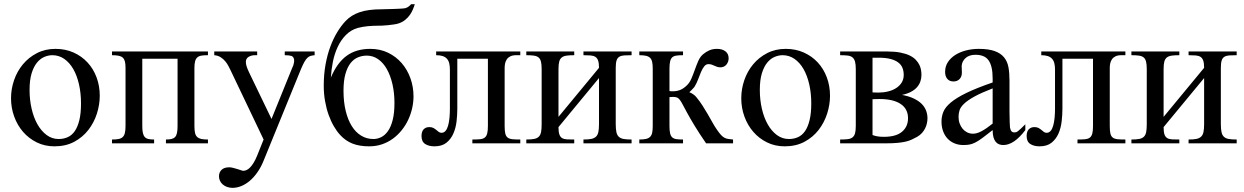

<svg xmlns="http://www.w3.org/2000/svg" viewBox="-20 -698 6057 935"><path d="M374.5 -194.3Q374.5 -244.1 364.7 -287.1Q355 -330.1 336.9 -361.6Q318.8 -393.1 293 -411.1Q267.1 -429.2 234.9 -429.2Q215.8 -429.2 196 -420.9Q176.3 -412.6 160.2 -393.1Q144 -373.5 134 -341.1Q124 -308.6 124 -259.8Q124 -211.9 134 -168.5Q144 -125 162.6 -92.3Q181.2 -59.6 207.3 -40.3Q233.4 -21 265.6 -21Q289.6 -21 309.8 -30Q330.1 -39.1 344.2 -59.6Q358.4 -80.1 366.5 -113.3Q374.5 -146.5 374.5 -194.3ZM465.8 -231.9Q465.8 -188.5 451.9 -144.8Q438 -101.1 410.4 -65.4Q382.8 -29.8 341.6 -7.6Q300.3 14.6 245.1 14.6Q198.2 14.6 159.4 -4.4Q120.6 -23.4 92.5 -55.7Q64.5 -87.9 49.1 -130.4Q33.7 -172.9 33.7 -219.2Q33.7 -264.6 48.6 -307.9Q63.5 -351.1 91.6 -384.8Q119.6 -418.5 159.7 -439.2Q199.7 -460 250 -460Q298.3 -460 337.9 -442.4Q377.4 -424.8 406 -394Q434.6 -363.3 450.2 -321.5Q465.8 -279.8 465.8 -231.9Z M788.1 0V-18.6Q804.2 -18.6 815.2 -21.2Q826.2 -23.9 832.8 -31Q839.4 -38.1 842 -51Q844.7 -64 844.7 -84.5V-412.1H672.9V-84.5Q672.9 -63.5 675.8 -50.5Q678.7 -37.6 685.3 -30.5Q691.9 -23.4 703.1 -21Q714.4 -18.6 730.5 -18.6V0H525.4V-18.6Q544.4 -18.6 557.1 -21Q569.8 -23.4 577.4 -30.5Q585 -37.6 588.1 -50.5Q591.3 -63.5 591.3 -84.5V-367.7Q591.3 -386.2 588.4 -398.2Q585.4 -410.2 578.1 -417Q570.8 -423.8 558.1 -426.5Q545.4 -429.2 525.4 -429.2V-447.3H992.7V-429.2Q974.1 -429.2 961.4 -427.2Q948.7 -425.3 941.2 -418.7Q933.6 -412.1 930.2 -399.9Q926.8 -387.7 926.8 -367.7V-84.5Q926.8 -64 929.7 -51Q932.6 -38.1 940.2 -31Q947.8 -23.9 960.4 -21.2Q973.1 -18.6 992.7 -18.6V0Z M1512.2 -429.2Q1501.5 -428.2 1493.2 -426Q1484.9 -423.8 1477.3 -416.7Q1469.7 -409.7 1462.4 -396.7Q1455.1 -383.8 1445.8 -361.8L1263.7 84.5Q1251 116.2 1233.6 140.9Q1216.3 165.5 1196.5 182.4Q1176.8 199.2 1155.3 208Q1133.8 216.8 1112.8 216.8Q1098.1 216.8 1085.9 212.4Q1073.7 208 1064.9 200.4Q1056.2 192.9 1051.3 182.6Q1046.4 172.4 1046.4 160.6Q1046.4 141.1 1059.1 128.9Q1071.8 116.7 1096.7 116.7Q1104.5 116.7 1115 119.4Q1125.5 122.1 1135.7 125.2Q1146 128.4 1153.8 131.1Q1161.6 133.8 1164.6 133.8Q1172.4 133.8 1180.7 130.1Q1189 126.5 1197.5 117.9Q1206.1 109.4 1214.8 95.2Q1223.6 81.1 1232.4 59.6L1263.7 -18.6L1103 -355.5Q1098.6 -364.3 1092.5 -376.2Q1086.4 -388.2 1077.1 -399.4Q1067.9 -410.6 1054.7 -419.2Q1041.5 -427.7 1023.4 -429.2V-447.3H1232.4V-429.2H1221.7Q1203.6 -429.2 1190.4 -420.9Q1177.2 -412.6 1177.2 -396.5Q1177.2 -386.2 1181.4 -373.5Q1185.5 -360.8 1193.8 -343.8L1302.2 -118.7L1402.3 -365.7Q1409.7 -379.4 1411.9 -394.8Q1414.1 -410.2 1408.2 -418.5Q1406.7 -420.4 1404.8 -422.4Q1402.8 -424.3 1398.4 -425.8Q1394 -427.2 1386.5 -428.2Q1378.9 -429.2 1366.7 -429.2V-447.3H1512.2Z M1900.9 -196.3Q1900.9 -246.1 1891.1 -288.3Q1881.3 -330.6 1863.8 -361.6Q1846.2 -392.6 1821.3 -409.9Q1796.4 -427.2 1766.1 -427.2Q1743.7 -427.2 1723.1 -418.7Q1702.6 -410.2 1687 -390.4Q1671.4 -370.6 1662.1 -337.6Q1652.8 -304.7 1652.8 -256.3Q1652.8 -201.2 1663.6 -157.5Q1674.3 -113.8 1693.4 -83.5Q1712.4 -53.2 1739.3 -37.1Q1766.1 -21 1798.3 -21Q1817.4 -21 1835.7 -29.8Q1854 -38.6 1868.7 -58.8Q1883.3 -79.1 1892.1 -112.8Q1900.9 -146.5 1900.9 -196.3ZM2000 -677.7Q1996.1 -664.6 1990.2 -650.9Q1984.4 -637.2 1975.3 -624.5Q1966.3 -611.8 1953.1 -601.1Q1939.9 -590.3 1921.4 -584Q1912.6 -581.1 1897.9 -578.9Q1883.3 -576.7 1868.4 -575.2Q1853.5 -573.7 1840.3 -573.2Q1827.1 -572.8 1821.3 -572.8Q1810.5 -572.8 1797.9 -572.3Q1785.2 -571.8 1772 -570.6Q1758.8 -569.3 1746.1 -567.1Q1733.4 -564.9 1722.2 -562Q1688.5 -552.2 1664.3 -527.6Q1640.1 -502.9 1624.5 -469.5Q1608.9 -436 1601.1 -397.2Q1593.3 -358.4 1591.3 -320.3Q1621.1 -391.6 1667.5 -425.8Q1713.9 -460 1782.7 -460Q1831.1 -460 1869.9 -441.2Q1908.7 -422.4 1936.3 -390.4Q1963.9 -358.4 1978.8 -316.7Q1993.7 -274.9 1993.7 -229Q1993.7 -200.2 1987.1 -170.9Q1980.5 -141.6 1967.8 -114.5Q1955.1 -87.4 1936.3 -64Q1917.5 -40.5 1893.6 -22.9Q1869.6 -5.4 1840.6 4.6Q1811.5 14.6 1777.8 14.6Q1730 14.6 1696 1Q1662.1 -12.7 1636.7 -40.5Q1620.6 -57.6 1606 -82.8Q1591.3 -107.9 1580.3 -138.7Q1569.3 -169.4 1563 -205.3Q1556.6 -241.2 1556.6 -280.3Q1556.6 -335.4 1565.2 -383.1Q1573.7 -430.7 1588.4 -470.2Q1603 -509.8 1622.1 -541Q1641.1 -572.3 1662.1 -594.7Q1675.8 -609.4 1692.9 -620.4Q1710 -631.3 1731.7 -638.7Q1753.4 -646 1780 -649.4Q1806.6 -652.8 1840.3 -652.8Q1842.3 -652.8 1850.3 -653.1Q1858.4 -653.3 1869.9 -653.6Q1881.3 -653.8 1894.5 -654.3Q1907.7 -654.8 1919.7 -655.3Q1931.6 -655.8 1940.9 -656.5Q1950.2 -657.2 1954.1 -658.2Q1963.9 -661.1 1971.4 -667.2Q1979 -673.3 1981.9 -677.7Z M2280.3 0V-18.6Q2302.7 -18.6 2317.6 -20Q2332.5 -21.5 2340.8 -28.1Q2349.1 -34.7 2352.5 -47.9Q2356 -61 2356 -84.5V-412.1H2207V-168.5Q2207 -139.6 2203.4 -107.4Q2199.7 -75.2 2188 -48.1Q2176.3 -21 2154.3 -3.2Q2132.3 14.6 2095.7 14.6Q2068.4 14.6 2050.5 3.2Q2032.7 -8.3 2032.7 -35.6Q2032.7 -57.6 2043.2 -68.4Q2053.7 -79.1 2070.8 -79.1Q2083 -79.1 2090.8 -74.7Q2098.6 -70.3 2104.7 -65.2Q2110.8 -60.1 2116.5 -55.7Q2122.1 -51.3 2129.9 -51.3Q2141.6 -51.3 2149.4 -60.3Q2157.2 -69.3 2161.9 -85.2Q2166.5 -101.1 2168.7 -122.6Q2170.9 -144 2170.9 -168.5V-358.9Q2170.9 -376.5 2167.7 -389.6Q2164.6 -402.8 2156.7 -411.6Q2148.9 -420.4 2136.2 -424.8Q2123.5 -429.2 2104 -429.2V-447.3H2513.7V-429.2H2493.7Q2476.6 -429.2 2465.6 -423.8Q2454.6 -418.5 2448.5 -409.7Q2442.4 -400.9 2439.9 -389.9Q2437.5 -378.9 2437.5 -367.7V-84.5Q2437.5 -60.5 2440.7 -47.4Q2443.8 -34.2 2452.4 -27.8Q2460.9 -21.5 2475.8 -20Q2490.7 -18.6 2513.7 -18.6V0Z M2821.3 0V-18.6Q2844.7 -18.6 2859.4 -21.5Q2874 -24.4 2882.6 -32.7Q2891.1 -41 2894 -55.7Q2897 -70.3 2897 -93.8V-317.9L2699.7 -79.1Q2699.7 -56.2 2703.9 -43.7Q2708 -31.2 2717.3 -25.6Q2726.6 -20 2741.2 -19.3Q2755.9 -18.6 2776.4 -18.6V0H2543V-18.6Q2566.9 -18.6 2581.5 -21.5Q2596.2 -24.4 2604.2 -32.7Q2612.3 -41 2615 -55.7Q2617.7 -70.3 2617.7 -93.8V-361.8Q2617.7 -384.8 2614.3 -398.2Q2610.8 -411.6 2602.3 -418.5Q2593.8 -425.3 2579.3 -427.2Q2564.9 -429.2 2543 -429.2V-447.3H2776.4V-429.2Q2754.4 -429.2 2739.7 -427.2Q2725.1 -425.3 2716.1 -418.5Q2707 -411.6 2703.4 -398.2Q2699.7 -384.8 2699.7 -361.8V-128.9L2897 -367.7Q2897 -390.1 2892.8 -402.6Q2888.7 -415 2879.6 -420.9Q2870.6 -426.8 2856.2 -428Q2841.8 -429.2 2821.3 -429.2V-447.3H3055.7V-429.2Q3034.2 -429.2 3019.5 -428.2Q3004.9 -427.2 2995.6 -421.4Q2986.3 -415.5 2982.4 -403.1Q2978.5 -390.6 2978.5 -367.7V-93.8Q2978.5 -69.8 2981.7 -54.9Q2984.9 -40 2993.4 -32Q3002 -23.9 3016.8 -21.2Q3031.7 -18.6 3055.7 -18.6V0Z M3418.5 0Q3384.3 -49.8 3362.3 -86.2Q3340.3 -122.6 3326.7 -147.7Q3313 -172.9 3304.9 -188.2Q3296.9 -203.6 3290.5 -211.9Q3284.2 -220.2 3277.1 -223.1Q3270 -226.1 3257.8 -226.1Q3255.4 -226.1 3252.2 -225.8Q3249 -225.6 3246.6 -225.6Q3243.7 -225.1 3240.2 -225.1V-84.5Q3240.2 -62 3243.2 -49.1Q3246.1 -36.1 3253.4 -29.3Q3260.7 -22.5 3273.4 -20.5Q3286.1 -18.6 3306.2 -18.6V0H3093.3V-18.6Q3113.3 -18.6 3126 -21.5Q3138.7 -24.4 3146 -31.7Q3153.3 -39.1 3156 -51.8Q3158.7 -64.5 3158.7 -84.5V-362.8Q3158.7 -382.8 3156 -395.8Q3153.3 -408.7 3146 -416Q3138.7 -423.3 3126 -426.3Q3113.3 -429.2 3093.3 -429.2V-447.3H3306.2V-429.2Q3286.1 -429.2 3273.4 -427.2Q3260.7 -425.3 3253.4 -418.5Q3246.1 -411.6 3243.2 -398.4Q3240.2 -385.3 3240.2 -362.8V-254.4Q3243.2 -253.9 3246.1 -253.9Q3248.5 -253.4 3251 -253.4H3255.9Q3274.9 -253.4 3291 -259.5Q3307.1 -265.6 3322.8 -280.3Q3337.9 -293.9 3346.9 -315.2Q3356 -336.4 3363.8 -358.6Q3371.6 -380.9 3380.6 -401.4Q3389.6 -421.9 3404.3 -434.1Q3418.9 -446.3 3434.8 -453.1Q3450.7 -460 3471.7 -460Q3497.1 -460 3512.7 -448Q3528.3 -436 3528.3 -414.1Q3528.3 -405.8 3525.6 -397.9Q3522.9 -390.1 3517.8 -383.8Q3512.7 -377.4 3505.4 -373.8Q3498 -370.1 3488.3 -370.1Q3479 -370.1 3472.2 -372.6Q3465.3 -375 3459 -377.9Q3452.6 -380.9 3445.8 -383.3Q3439 -385.7 3430.2 -385.7Q3418 -385.7 3409.4 -374.8Q3400.9 -363.8 3393.8 -347.4Q3386.7 -331.1 3379.9 -312.3Q3373 -293.5 3363.8 -278.3Q3361.8 -274.4 3357.4 -269.8Q3353 -265.1 3348.6 -260.3Q3343.3 -254.9 3336.9 -249Q3342.3 -247.1 3348.1 -243.7Q3353.5 -240.7 3359.6 -236.1Q3365.7 -231.4 3371.6 -224.1Q3387.2 -205.6 3400.9 -184.1Q3414.6 -162.6 3426.8 -141.6Q3439 -120.6 3449.7 -101.3Q3460.4 -82 3470.7 -67.4Q3482.4 -50.3 3490.7 -41.3Q3499 -32.2 3507.3 -27.6Q3515.6 -22.9 3525.4 -21.5Q3535.2 -20 3549.8 -18.6V0Z M3930.7 -194.3Q3930.7 -244.1 3920.9 -287.1Q3911.1 -330.1 3893.1 -361.6Q3875 -393.1 3849.1 -411.1Q3823.2 -429.2 3791 -429.2Q3772 -429.2 3752.2 -420.9Q3732.4 -412.6 3716.3 -393.1Q3700.2 -373.5 3690.2 -341.1Q3680.2 -308.6 3680.2 -259.8Q3680.2 -211.9 3690.2 -168.5Q3700.2 -125 3718.8 -92.3Q3737.3 -59.6 3763.4 -40.3Q3789.6 -21 3821.8 -21Q3845.7 -21 3866 -30Q3886.2 -39.1 3900.4 -59.6Q3914.6 -80.1 3922.6 -113.3Q3930.7 -146.5 3930.7 -194.3ZM4022 -231.9Q4022 -188.5 4008.1 -144.8Q3994.1 -101.1 3966.6 -65.4Q3939 -29.8 3897.7 -7.6Q3856.4 14.6 3801.3 14.6Q3754.4 14.6 3715.6 -4.4Q3676.8 -23.4 3648.7 -55.7Q3620.6 -87.9 3605.2 -130.4Q3589.8 -172.9 3589.8 -219.2Q3589.8 -264.6 3604.7 -307.9Q3619.6 -351.1 3647.7 -384.8Q3675.8 -418.5 3715.8 -439.2Q3755.9 -460 3806.2 -460Q3854.5 -460 3894 -442.4Q3933.6 -424.8 3962.2 -394Q3990.7 -363.3 4006.3 -321.5Q4022 -279.8 4022 -231.9Z M4380.9 -333Q4380.9 -352.1 4374.8 -367.4Q4368.7 -382.8 4354.2 -393.8Q4339.8 -404.8 4316.4 -410.9Q4293 -417 4257.8 -417H4229V-248L4256.8 -247.1Q4282.2 -247.1 4304.9 -252.7Q4327.6 -258.3 4344.5 -269.3Q4361.3 -280.3 4371.1 -296.1Q4380.9 -312 4380.9 -333ZM4401.9 -122.1Q4401.9 -168 4365.7 -191.9Q4329.6 -215.8 4262.7 -215.8Q4256.8 -215.8 4251 -215.6Q4245.1 -215.3 4240.2 -215.3Q4234.9 -214.8 4229 -214.8V-40.5Q4238.8 -36.6 4251.5 -34.2Q4264.2 -31.7 4284.7 -31.7Q4343.3 -31.7 4372.6 -56.4Q4401.9 -81.1 4401.9 -122.1ZM4496.6 -122.1Q4496.6 -110.4 4493.9 -97.7Q4491.2 -85 4485.1 -72.8Q4479 -60.5 4469.5 -50Q4460 -39.6 4446.3 -31.7Q4432.6 -24.4 4419.9 -18.3Q4407.2 -12.2 4390.4 -8.3Q4373.5 -4.4 4350.3 -2.2Q4327.1 0 4293.5 0H4071.3V-18.6Q4093.3 -18.6 4107.9 -20.3Q4122.6 -22 4131.3 -28.8Q4140.1 -35.6 4143.8 -48.6Q4147.5 -61.5 4147.5 -84.5V-361.8Q4147.5 -385.3 4143.6 -398.7Q4139.6 -412.1 4130.9 -418.9Q4122.1 -425.8 4107.4 -427.5Q4092.8 -429.2 4071.3 -429.2V-447.3H4300.8Q4337.9 -447.3 4365 -441.9Q4392.1 -436.5 4410.4 -427.5Q4428.7 -418.5 4439.9 -406.5Q4451.2 -394.5 4457.3 -381.8Q4463.4 -369.1 4465.3 -356.4Q4467.3 -343.8 4467.3 -333Q4467.3 -316.4 4461.9 -301Q4456.5 -285.6 4445.3 -272.9Q4434.1 -260.3 4416 -250.7Q4397.9 -241.2 4372.6 -235.8Q4406.7 -229.5 4430.4 -218Q4454.1 -206.5 4468.8 -191.7Q4483.4 -176.8 4490 -158.9Q4496.6 -141.1 4496.6 -122.1Z M4814 -267.6Q4757.3 -245.6 4724.4 -227.3Q4691.4 -209 4674.3 -192.4Q4657.2 -175.8 4652.6 -160.4Q4647.9 -145 4647.9 -128.9Q4647.9 -111.3 4653.3 -96.7Q4658.7 -82 4667.7 -71Q4676.8 -60.1 4689.2 -53.7Q4701.7 -47.4 4715.8 -46.9Q4734.9 -45.9 4759 -58.6Q4783.2 -71.3 4814 -96.2ZM4973.1 -64.5Q4918 8.3 4866.2 8.3Q4855.5 8.3 4845.9 4.9Q4836.4 1.5 4829.3 -6.8Q4822.3 -15.1 4818.1 -29.1Q4814 -43 4814 -64.5Q4784.7 -41.5 4765.4 -27.1Q4746.1 -12.7 4731.2 -4.9Q4716.3 2.9 4702.9 5.6Q4689.5 8.3 4671.9 8.3Q4647.9 8.3 4628.4 0.2Q4608.9 -7.8 4594.7 -22.7Q4580.6 -37.6 4572.8 -58.8Q4564.9 -80.1 4564.9 -106Q4564.9 -130.9 4574 -153.3Q4583 -175.8 4609.9 -198.5Q4636.7 -221.2 4685.5 -245.1Q4734.4 -269 4814 -296.4V-314.9Q4814 -347.2 4808.8 -369.1Q4803.7 -391.1 4793.5 -405Q4783.2 -418.9 4767.3 -425Q4751.5 -431.2 4730.5 -431.2Q4699.7 -431.2 4682.1 -415.3Q4664.6 -399.4 4663.1 -376.5L4664.1 -347.2Q4665 -326.2 4653.6 -313.7Q4642.1 -301.3 4623.5 -301.3Q4604 -301.3 4593.3 -313.7Q4582.5 -326.2 4582.5 -348.1Q4582.5 -374.5 4595.9 -395.3Q4609.4 -416 4632.1 -430.4Q4654.8 -444.8 4684.3 -452.4Q4713.9 -460 4746.1 -460Q4794.4 -460 4824 -449.2Q4853.5 -438.5 4869.6 -418.7Q4885.7 -398.9 4890.9 -370.8Q4896 -342.8 4896 -307.6V-155.3Q4896 -124 4897 -104Q4897.9 -84 4898.4 -77.1Q4900.9 -64 4905.8 -58.6Q4910.6 -53.2 4919.9 -53.2Q4924.3 -53.2 4928 -54.2Q4931.6 -55.2 4937.3 -59.3Q4942.9 -63.5 4951.2 -71.3Q4959.5 -79.1 4973.1 -92.8Z M5227.1 0V-18.6Q5249.5 -18.6 5264.4 -20Q5279.3 -21.5 5287.6 -28.1Q5295.9 -34.7 5299.3 -47.9Q5302.7 -61 5302.7 -84.5V-412.1H5153.8V-168.5Q5153.8 -139.6 5150.1 -107.4Q5146.5 -75.2 5134.8 -48.1Q5123 -21 5101.1 -3.2Q5079.1 14.6 5042.5 14.6Q5015.1 14.6 4997.3 3.2Q4979.5 -8.3 4979.5 -35.6Q4979.5 -57.6 4990 -68.4Q5000.5 -79.1 5017.6 -79.1Q5029.8 -79.1 5037.6 -74.7Q5045.4 -70.3 5051.5 -65.2Q5057.6 -60.1 5063.2 -55.7Q5068.8 -51.3 5076.7 -51.3Q5088.4 -51.3 5096.2 -60.3Q5104 -69.3 5108.6 -85.2Q5113.3 -101.1 5115.5 -122.6Q5117.7 -144 5117.7 -168.5V-358.9Q5117.7 -376.5 5114.5 -389.6Q5111.3 -402.8 5103.5 -411.6Q5095.7 -420.4 5083 -424.8Q5070.3 -429.2 5050.8 -429.2V-447.3H5460.4V-429.2H5440.4Q5423.3 -429.2 5412.4 -423.8Q5401.4 -418.5 5395.3 -409.7Q5389.2 -400.9 5386.7 -389.9Q5384.3 -378.9 5384.3 -367.7V-84.5Q5384.3 -60.5 5387.5 -47.4Q5390.6 -34.2 5399.2 -27.8Q5407.7 -21.5 5422.6 -20Q5437.5 -18.6 5460.4 -18.6V0Z M5768.1 0V-18.6Q5791.5 -18.6 5806.2 -21.5Q5820.8 -24.4 5829.3 -32.7Q5837.9 -41 5840.8 -55.7Q5843.8 -70.3 5843.8 -93.8V-317.9L5646.5 -79.1Q5646.5 -56.2 5650.6 -43.7Q5654.8 -31.2 5664.1 -25.6Q5673.3 -20 5688 -19.3Q5702.6 -18.6 5723.1 -18.6V0H5489.7V-18.6Q5513.7 -18.6 5528.3 -21.5Q5543 -24.4 5551 -32.7Q5559.1 -41 5561.8 -55.7Q5564.5 -70.3 5564.5 -93.8V-361.8Q5564.5 -384.8 5561 -398.2Q5557.6 -411.6 5549.1 -418.5Q5540.5 -425.3 5526.1 -427.2Q5511.7 -429.2 5489.7 -429.2V-447.3H5723.1V-429.2Q5701.2 -429.2 5686.5 -427.2Q5671.9 -425.3 5662.8 -418.5Q5653.8 -411.6 5650.1 -398.2Q5646.5 -384.8 5646.5 -361.8V-128.9L5843.8 -367.7Q5843.8 -390.1 5839.6 -402.6Q5835.4 -415 5826.4 -420.9Q5817.4 -426.8 5803 -428Q5788.6 -429.2 5768.1 -429.2V-447.3H6002.4V-429.2Q5981 -429.2 5966.3 -428.2Q5951.7 -427.2 5942.4 -421.4Q5933.1 -415.5 5929.2 -403.1Q5925.3 -390.6 5925.3 -367.7V-93.8Q5925.3 -69.8 5928.5 -54.9Q5931.6 -40 5940.2 -32Q5948.7 -23.9 5963.6 -21.2Q5978.5 -18.6 6002.4 -18.6V0Z"/></svg>

Font: Doulos SIL Compact
Style: Regular
Weight: 400
Designer: Walt Agee, Victor Gaultney, Peter Martin, Debbi Hosken
Foundry: SIL International
Version: Version 4.110; 2011; Maintenance release ; LnSpcTght